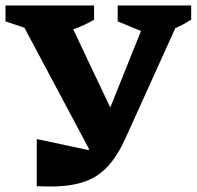

<svg xmlns="http://www.w3.org/2000/svg" viewBox="-27 -675 717 700"><path d="M107 4V-168L295 -128L298 -131L62 -574L-7 -597V-655H316V-603Q280 -582 240 -568L375 -283L487 -562L402 -597V-655H670V-603Q639 -584 612 -572L430 -170Q402 -108 366.5 -69Q331 -30 280.5 -12.5Q230 5 156 5Q144 5 132 4.5Q120 4 107 4Z"/></svg>

Font: Piazzolla SC
Style: Bold
Weight: 700
Designer: Juan Pablo del Peral
Foundry: Huerta Tipografica
Version: Version 1.330